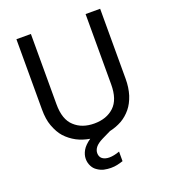

<svg xmlns="http://www.w3.org/2000/svg" viewBox="-160 -811 994 1131"><g transform="rotate(-20 337.5 -245.5)"><path d="M166 -255.9Q166 -160.2 213.9 -117.2Q260.7 -73.2 337.9 -73.2Q415 -73.2 461.9 -117.2Q508.8 -161.1 508.8 -255.9V-696.8H600.1V-256.8Q600.1 -203.6 585.9 -157.2Q570.3 -110.8 545.9 -81.1Q519.5 -48.8 484.9 -28.8Q448.7 -8.8 408.2 0L353 26.9Q320.3 43 306.2 61Q293 78.1 293 97.2Q293 120.1 309.1 132.8Q326.7 145 352.1 145Q380.9 145 417 131.8V191.9Q400.9 197.3 379.9 202.1Q362.3 206.1 339.8 206.1Q319.3 206.1 295.9 201.2Q274.9 195.8 256.8 183.1Q239.3 171.9 229 151.9Q217.8 130.4 217.8 106Q217.8 79.6 232.9 53.2Q247.1 28.3 283.2 2.9Q237.3 -4.9 201.2 -23.9Q163.1 -44.4 134.8 -75.2Q108.9 -104 90.8 -152.8Q75.2 -194.3 75.2 -256.8V-696.8H166Z"/></g></svg>

Font: PoppinsZ
Style: Regular
Weight: 400
Designer: Ninad Kale (Devanagari), Jonny Pinhorn (Latin)
Foundry: Indian Type Foundry
Version: Version 3.002;FEAKit 1.0